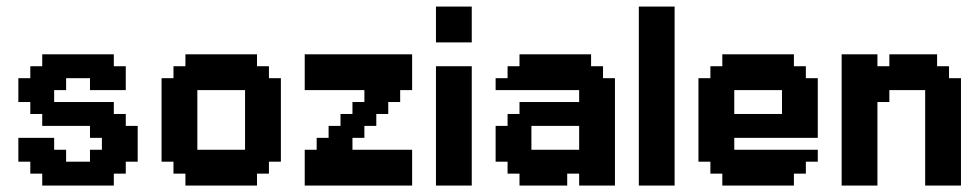

<svg xmlns="http://www.w3.org/2000/svg" viewBox="-20 -576 3040 596"><path d="M74.1 -74.1H37V-148.1H148.1V-111.1H185.2V-74.1H259.3V-111.1H296.3V-148.1H259.3V-185.2H111.1V-222.2H74.1V-259.3H37V-333.3H74.1V-370.4H111.1V-407.4H333.3V-370.4H370.4V-296.3H259.3V-333.3H185.2V-296.3H148.1V-259.3H333.3V-222.2H370.4V-185.2H407.4V-74.1H370.4V-37H333.3V0H111.1V-37H74.1Z M592.6 -111.1H740.7V-296.3H592.6ZM518.5 -74.1H481.5V-333.3H518.5V-370.4H555.6V-407.4H777.8V-370.4H814.8V-333.3H851.9V-74.1H814.8V-37H777.8V0H555.6V-37H518.5Z M925.9 -111.1H963V-148.1H1000V-185.2H1037V-222.2H1074.1V-259.3H1111.1V-296.3H925.9V-407.4H1259.3V-296.3H1222.2V-259.3H1185.2V-222.2H1148.1V-185.2H1111.1V-148.1H1074.1V-111.1H1259.3V0H925.9Z M1333.3 -555.6H1444.4V-444.4H1333.3ZM1333.3 -370.4H1444.4V0H1333.3Z M1518.5 -185.2H1555.6V-222.2H1592.6V-259.3H1777.8V-296.3H1518.5V-333.3H1555.6V-370.4H1592.6V-407.4H1814.8V-370.4H1851.9V-333.3H1888.9V0H1777.8V-37H1740.7V0H1592.6V-37H1555.6V-74.1H1518.5ZM1629.6 -111.1H1777.8V-185.2H1629.6Z M1963 -555.6H2074.1V0H1963Z M2185.2 -74.1H2148.1V-333.3H2185.2V-370.4H2222.2V-407.4H2444.4V-370.4H2481.5V-333.3H2518.5V-148.1H2259.3V-111.1H2518.5V-74.1H2481.5V-37H2444.4V0H2222.2V-37H2185.2ZM2259.3 -222.2H2407.4V-296.3H2259.3Z M2703.7 -370.4H2740.7V-407.4H2888.9V-370.4H2925.9V-333.3H2963V0H2851.9V-296.3H2740.7V-259.3H2703.7V0H2592.6V-407.4H2703.7Z"/></svg>

Font: Jersey 15
Style: Regular
Weight: 400
Designer: Sarah Cadigan-Fried
Version: Version 1.001; ttfautohint (v1.8.4.7-5d5b)